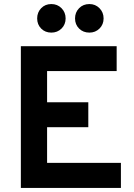

<svg xmlns="http://www.w3.org/2000/svg" viewBox="-20 -928 664 948"><path d="M83 0V-700H556V-577H212.5V-423H416V-300H212.5V-124H577V0ZM421.5 -767Q390.5 -767 370.5 -787Q350.5 -807 350.5 -837Q350.5 -867 370.5 -887.5Q390.5 -908 421.5 -908Q451 -908 471.2 -887.5Q491.5 -867 491.5 -837Q491.5 -807 471.2 -787Q451 -767 421.5 -767ZM233.5 -767Q203 -767 183.2 -787Q163.5 -807 163.5 -837Q163.5 -867 183.2 -887.5Q203 -908 233.5 -908Q263.5 -908 283.8 -887.5Q304 -867 304 -837Q304 -807 283.8 -787Q263.5 -767 233.5 -767Z"/></svg>

Font: Overpass
Style: Bold
Weight: 700
Designer: Delve Withrington, Dave Bailey, Thomas Jockin
Foundry: Delve Fonts LLC
Version: Version 4.000; ttfautohint (v1.8.3)